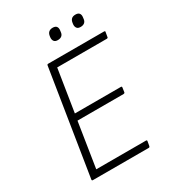

<svg xmlns="http://www.w3.org/2000/svg" viewBox="-194 -915 920 1021"><g transform="rotate(-30 266.0 -404.5)"><path d="M72 0Q65 0 66 -7L168 -648Q169 -655 175 -655H518Q522 -655 523.5 -654Q525 -653 524 -648L519 -619Q518 -614 512 -614H207L166 -355H449Q455 -355 454 -348L450 -320Q448 -315 442 -315H159L116 -41H421Q428 -41 427 -35L422 -6Q420 0 415 0ZM423 -738Q407 -738 400.5 -747Q394 -756 395 -769L396 -777Q398 -793 406.5 -801Q415 -809 431 -809Q448 -809 454.5 -800Q461 -791 459 -777L458 -769Q457 -754 448 -746Q439 -738 423 -738ZM283 -738Q267 -738 260.5 -747Q254 -756 255 -769L256 -777Q258 -793 267 -801Q276 -809 291 -809Q308 -809 314.5 -800Q321 -791 319 -777L318 -769Q317 -754 308 -746Q299 -738 283 -738Z"/></g></svg>

Font: Sofia Sans ExtraLight
Style: Italic
Weight: 250
Italic angle: -9°
Version: Version 4.100-B